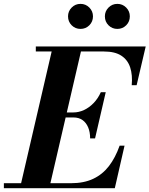

<svg xmlns="http://www.w3.org/2000/svg" viewBox="-68 -996 790 1016"><path d="M37.5 0 211.5 -750H366.5L192.5 0ZM-47.5 0V-26.5H307.5Q376 -26.5 425.2 -49.8Q474.5 -73 508.5 -117.2Q542.5 -161.5 565 -225H591L539.5 0ZM409 -263.5Q409 -297 398.5 -322Q388 -347 368.5 -360.8Q349 -374.5 320.5 -374.5H254.5V-401H320.5Q349 -401 376.5 -413.8Q404 -426.5 427.2 -450.5Q450.5 -474.5 465.5 -508H491.5L435 -263.5ZM629 -545Q634 -598.5 621 -638.8Q608 -679 574.2 -701.2Q540.5 -723.5 482 -723.5H121.5V-750H703L655 -545ZM553 -843Q525.5 -843 506.2 -862.2Q487 -881.5 487 -909.5Q487 -936.5 506.2 -956Q525.5 -975.5 553 -975.5Q580.5 -975.5 599.8 -956Q619 -936.5 619 -909.5Q619 -881.5 599.8 -862.2Q580.5 -843 553 -843ZM358 -843Q330.5 -843 311.2 -862.2Q292 -881.5 292 -909.5Q292 -936.5 311.2 -956Q330.5 -975.5 358 -975.5Q385.5 -975.5 404.8 -956Q424 -936.5 424 -909.5Q424 -881.5 404.8 -862.2Q385.5 -843 358 -843Z"/></svg>

Font: Bodoni Moda 9pt
Style: Bold Italic
Weight: 700
Italic angle: -13°
Designer: Owen Earl
Foundry: indestructible type
Version: Version 2.004